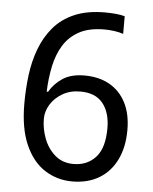

<svg xmlns="http://www.w3.org/2000/svg" viewBox="-53 -768 656 823"><g transform="rotate(5 275.5 -357.0)"><path d="M288 10Q223 10 170 -24Q117 -58 86 -128Q55 -198 55 -305Q55 -367 62.5 -427Q70 -487 90 -540.5Q110 -594 145 -635.5Q180 -677 234.5 -700.5Q289 -724 367 -724Q386 -724 410.5 -722Q435 -720 451 -715V-639Q434 -645 412.5 -648Q391 -651 370 -651Q304 -651 261.5 -628Q219 -605 194.5 -565.5Q170 -526 159 -474Q148 -422 146 -364H152Q172 -399 208 -423Q244 -447 302 -447Q364 -447 409.5 -421.5Q455 -396 480 -347.5Q505 -299 505 -230Q505 -156 478.5 -102Q452 -48 403.5 -19Q355 10 288 10ZM287 -65Q346 -65 382.5 -105Q419 -145 419 -230Q419 -298 387 -337.5Q355 -377 290 -377Q246 -377 213 -357.5Q180 -338 162 -308.5Q144 -279 144 -247Q144 -204 160 -162Q176 -120 208 -92.5Q240 -65 287 -65Z"/></g></svg>

Font: utamil25
Style: Book
Weight: 400
Designer: Jelle Bosma - Monotype Design Team
Foundry: Monotype Imaging Inc.
Version: Version 2.003